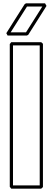

<svg xmlns="http://www.w3.org/2000/svg" viewBox="-20 -1131 319 1161"><path d="M39.1 -1.5V-864.7Q41.5 -867.2 43.5 -870.1Q45.4 -873 47.9 -876H229Q231.9 -873.5 234.6 -871.1Q237.3 -868.7 239.7 -866.2V0Q237.3 2.4 234.6 4.9Q231.9 7.3 229 9.8H47.9ZM58.6 -9.8H220.2V-856.4H58.6ZM141.6 -916H25.9Q23.9 -919.9 22.2 -923.3Q20.5 -926.8 18.1 -930.2Q45.9 -974.6 73.5 -1018.1Q101.1 -1061.5 128.9 -1105.5Q131.3 -1106.9 133.1 -1108.2Q134.8 -1109.4 136.7 -1110.8H252.4Q254.9 -1106.9 256.8 -1103Q258.8 -1099.1 261.2 -1095.2Q233.4 -1050.8 205.8 -1007.3Q178.2 -963.9 150.4 -919.9ZM143.1 -1091.3Q118.2 -1052.2 93.8 -1013.4Q69.3 -974.6 44.4 -935.5H137.2Q162.1 -974.6 186.5 -1013.2Q210.9 -1051.8 235.8 -1091.3Z"/></svg>

Font: Preussische VI 9 Linie
Style: Regular
Weight: 400
Designer: Peter Wiegel
Foundry: Peter Wiegel
Version: Version 1.000 2009 initial release